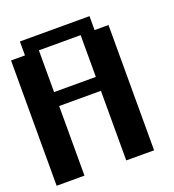

<svg xmlns="http://www.w3.org/2000/svg" viewBox="-117 -717 735 810"><g transform="rotate(-20 250.0 -312.5)"><path d="M0 -562.5H62.5V-625H375V-562.5H437.5V0H312.5V-312.5H125V0H0ZM125 -562.5V-375H312.5V-562.5Z"/></g></svg>

Font: NeoDunggeunmo Code
Style: Regular
Weight: 400
Monospace: yes
Version: Version 1.600